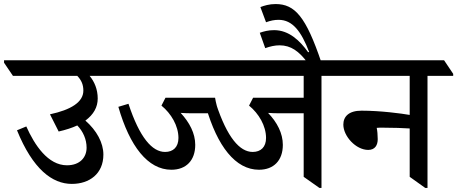

<svg xmlns="http://www.w3.org/2000/svg" viewBox="-65 -922 2260 949"><path d="M290 -13C377 -13 446 -63 446 -158C446 -216 413 -277 357 -326C398 -356 418 -393 418 -435C418 -480 402 -518 378 -547H540V-557L496 -624H-45V-612L-1 -547H317C338 -525 347 -503 347 -474C347 -417 285 -379 182 -357L225 -272C260 -280 291 -290 317 -302C346 -272 363 -233 363 -192C363 -145 331 -105 266 -105C172 -105 106 -205 65 -297L19 -278C97 -86 193 -13 290 -13Z M494 -547H1008V-557L964 -624H450V-613ZM782 -83C855 -83 900 -129 900 -206C900 -263 872 -316 828 -364C843 -363 862 -362 884 -362H1019C1009 -387 1002 -414 998 -439H753L733 -400C781 -361 817 -300 817 -240C817 -195 791 -171 751 -171C687 -171 625 -242 570 -409L520 -394C576 -199 666 -83 782 -83Z M1215 -83C1288 -83 1333 -129 1333 -206C1333 -263 1305 -317 1260 -364C1275 -363 1295 -362 1317 -362H1436V-48L1514 7H1524V-547H1651V-557L1607 -624H883V-613L927 -547H1436V-439H1186L1166 -400C1214 -361 1250 -300 1250 -240C1250 -195 1224 -171 1184 -171C1120 -171 1058 -242 1003 -409L953 -394C1009 -199 1099 -83 1215 -83Z M1453 -615H1523C1447 -839 1393 -902 1297 -902C1266 -902 1240 -894 1222 -887L1250 -812C1272 -820 1291 -824 1312 -824C1381 -824 1424 -767 1463 -665L1458 -664C1418 -720 1364 -773 1290 -773C1261 -773 1239 -767 1219 -760L1246 -684C1271 -693 1294 -698 1317 -698C1373 -698 1413 -668 1453 -615Z M1755 -181C1789 -181 1802 -205 1802 -234C1802 -255 1800 -276 1797 -290C1807 -291 1814 -291 1825 -291C1879 -291 1930 -289 1960 -287V-48L2037 7H2048V-547H2175V-557L2130 -624H1560V-612L1604 -547H1960V-354C1920 -361 1815 -375 1722 -375C1659 -375 1632 -346 1632 -306C1632 -249 1694 -181 1755 -181Z"/></svg>

Font: Noto Serif Devanagari Medium
Style: Regular
Weight: 500
Designer: Universal Thirst, Indian Type Foundry and the Monotype Design Team
Foundry: Monotype Imaging Inc.
Version: Version 2.004